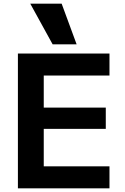

<svg xmlns="http://www.w3.org/2000/svg" viewBox="-20 -1020 676 1040"><path d="M77 0V-730H573V-611H217V-437H553V-322H217V-119H573V0ZM265 -780 144 -1000H314L395 -780Z"/></svg>

Font: M PLUS 2
Style: Bold
Weight: 700
Designer: Coji Morishita
Foundry: UNDERFOREST DESIGN
Version: Version 1.001